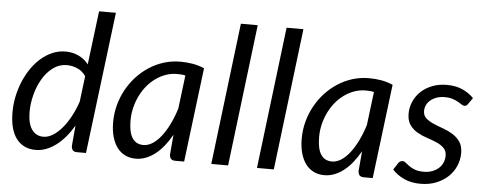

<svg xmlns="http://www.w3.org/2000/svg" viewBox="-50 -861 2499 994"><g transform="rotate(5 1200.0 -364.0)"><path d="M378 0Q360.5 0 354.2 -9Q348 -18 348 -31L357.5 -136.5Q338.5 -104 316 -77.5Q293.5 -51 268.8 -32.2Q244 -13.5 217.2 -3.2Q190.5 7 163 7Q98 7 62.2 -40.2Q26.5 -87.5 26.5 -177.5Q26.5 -218.5 35 -259.5Q43.5 -300.5 59.2 -338Q75 -375.5 97.2 -407.8Q119.5 -440 146.8 -463.5Q174 -487 206 -500.5Q238 -514 273 -514Q310 -514 340.8 -499.5Q371.5 -485 393 -458L427.5 -736.5H515L424 0ZM196.5 -64.5Q220.5 -64.5 244.8 -79.2Q269 -94 291.8 -120.2Q314.5 -146.5 334.2 -182.8Q354 -219 368.5 -262L385 -396Q366 -422.5 339.5 -433.5Q313 -444.5 286 -444.5Q246.5 -444.5 214.8 -421Q183 -397.5 160.8 -360.2Q138.5 -323 126.5 -277Q114.5 -231 114.5 -186.5Q114.5 -127 136 -95.8Q157.5 -64.5 196.5 -64.5Z M934 0H888Q870.5 0 864.2 -9Q858 -18 858 -31L867 -133.5Q849 -101.5 828.2 -75.5Q807.5 -49.5 784.2 -31.2Q761 -13 735.5 -3Q710 7 682.5 7Q652.5 7 628 -4.8Q603.5 -16.5 586.2 -39.2Q569 -62 559.5 -95.2Q550 -128.5 550 -171.5Q550 -216.5 561.2 -259.2Q572.5 -302 593.2 -340Q614 -378 643 -409.8Q672 -441.5 707.8 -464.8Q743.5 -488 784.5 -500.8Q825.5 -513.5 870.5 -513.5Q903 -513.5 933.8 -508.2Q964.5 -503 994.5 -490ZM716 -67Q740.5 -67 764 -82.2Q787.5 -97.5 808.5 -124.5Q829.5 -151.5 847.8 -188.8Q866 -226 880 -270.5L901.5 -444.5Q890.5 -447 879.8 -447.8Q869 -448.5 858.5 -448.5Q828.5 -448.5 800.5 -438.8Q772.5 -429 748 -411.5Q723.5 -394 703.5 -369.8Q683.5 -345.5 669.2 -316.5Q655 -287.5 647 -254.8Q639 -222 639 -187.5Q639 -67 716 -67Z M1075 0 1164.5 -736.5H1252L1162.5 0Z M1312.5 0 1402 -736.5H1489.5L1400 0Z M1914 0H1868Q1850.5 0 1844.2 -9Q1838 -18 1838 -31L1847 -133.5Q1829 -101.5 1808.2 -75.5Q1787.5 -49.5 1764.2 -31.2Q1741 -13 1715.5 -3Q1690 7 1662.5 7Q1632.5 7 1608 -4.8Q1583.5 -16.5 1566.2 -39.2Q1549 -62 1539.5 -95.2Q1530 -128.5 1530 -171.5Q1530 -216.5 1541.2 -259.2Q1552.5 -302 1573.2 -340Q1594 -378 1623 -409.8Q1652 -441.5 1687.8 -464.8Q1723.5 -488 1764.5 -500.8Q1805.5 -513.5 1850.5 -513.5Q1883 -513.5 1913.8 -508.2Q1944.5 -503 1974.5 -490ZM1696 -67Q1720.5 -67 1744 -82.2Q1767.5 -97.5 1788.5 -124.5Q1809.5 -151.5 1827.8 -188.8Q1846 -226 1860 -270.5L1881.5 -444.5Q1870.5 -447 1859.8 -447.8Q1849 -448.5 1838.5 -448.5Q1808.5 -448.5 1780.5 -438.8Q1752.5 -429 1728 -411.5Q1703.5 -394 1683.5 -369.8Q1663.5 -345.5 1649.2 -316.5Q1635 -287.5 1627 -254.8Q1619 -222 1619 -187.5Q1619 -67 1696 -67Z M2372.5 -425.5Q2368.5 -419.5 2364.5 -416.8Q2360.5 -414 2354.5 -414Q2347.5 -414 2339.2 -419.5Q2331 -425 2319.2 -431.8Q2307.5 -438.5 2290.5 -444.2Q2273.5 -450 2249.5 -450Q2227 -450 2208.5 -443.8Q2190 -437.5 2176.5 -426.5Q2163 -415.5 2155.8 -400.8Q2148.5 -386 2148.5 -369.5Q2148.5 -346 2164 -332Q2179.5 -318 2203 -307.8Q2226.5 -297.5 2253.8 -288Q2281 -278.5 2304.5 -264Q2328 -249.5 2343.5 -227Q2359 -204.5 2359 -168.5Q2359 -133.5 2345.2 -101.5Q2331.5 -69.5 2305.8 -45.2Q2280 -21 2243.8 -6.5Q2207.5 8 2162.5 8Q2114 8 2076.8 -9.2Q2039.5 -26.5 2016 -53.5L2038 -87.5Q2042 -94 2047.5 -97.5Q2053 -101 2061.5 -101Q2069.5 -101 2077.5 -94Q2085.5 -87 2097.5 -78.2Q2109.5 -69.5 2127.8 -62.5Q2146 -55.5 2174 -55.5Q2198.5 -55.5 2218.2 -63Q2238 -70.5 2251.8 -83Q2265.5 -95.5 2272.8 -112.2Q2280 -129 2280 -148Q2280 -173.5 2264.5 -188.5Q2249 -203.5 2225.5 -213.5Q2202 -223.5 2175 -232.2Q2148 -241 2124.5 -254.8Q2101 -268.5 2085.5 -290.5Q2070 -312.5 2070 -349Q2070 -381 2082.8 -410.8Q2095.5 -440.5 2119.5 -463.5Q2143.5 -486.5 2177.8 -500.2Q2212 -514 2255 -514Q2300.5 -514 2335.2 -498.8Q2370 -483.5 2395 -457.5Z"/></g></svg>

Font: Lato TR
Style: Italic
Weight: 400
Italic angle: -12°
Designer: Lukasz Dziedzic
Foundry: tyPoland Lukasz Dziedzic
Version: Version 1.104 2013